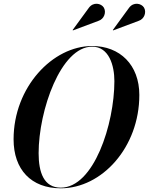

<svg xmlns="http://www.w3.org/2000/svg" viewBox="-20 -1009 805 1039"><path d="M730 -896C762 -906 774 -944 759 -968.5C745 -990.5 703.5 -1000.5 678.5 -967L590.5 -846.5L592.5 -844.5ZM512.5 -896C544.5 -906 556.5 -944 541.5 -968.5C527.5 -990.5 486 -1000.5 461 -967L373 -846.5L375 -844.5ZM309 10C531.5 10 734 -212 734 -495C734 -658 629 -760 478.5 -760C265.5 -760 53.5 -538 53.5 -255C53.5 -92 148 10 309 10ZM478.5 -756.5C570 -756.5 599 -654.5 599 -570C599 -338 488 6.5 309 6.5C217.5 6.5 189 -75.5 189 -180C189 -412 309.5 -756.5 478.5 -756.5Z"/></svg>

Font: Bodoni* 48pt Medium
Style: Italic
Weight: 500
Italic angle: -13°
Version: Version 2.3